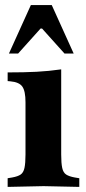

<svg xmlns="http://www.w3.org/2000/svg" viewBox="-20 -730 337 753"><path d="M10 3V-31L28 -34Q50 -38 61 -45.5Q72 -53 76 -71.5Q80 -90 80 -124V-329Q80 -373 67.5 -390.5Q55 -408 21 -411L10 -412V-446Q75 -446 123.5 -448.5Q172 -451 220 -458V-124Q220 -90 224 -71.5Q228 -53 239.5 -45.5Q251 -38 273 -34L291 -31V3L151 0ZM15 -520 101 -710H183L269 -520H233L145 -618H139L51 -520Z"/></svg>

Font: Baskervville SC
Style: Regular
Weight: 400
Designer: Alexis Faudot, Rémi Forte, Morgane Pierson, Rafael Ribas, Tanguy Vanlaeys, Rosalie Wagner, Thomas Huot-Marchand
Foundry: ANRT
Version: Version 1.100